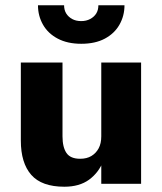

<svg xmlns="http://www.w3.org/2000/svg" viewBox="-20 -697 615 728"><path d="M364 0H515V-460H364ZM217 -180V-460H59V-164Q59 -79 98.5 -34Q138 11 224 11Q281 11 317.5 -15.5Q354 -42 372 -87Q390 -132 390 -186L364 -180Q364 -153 354 -134.5Q344 -116 326.5 -105.5Q309 -95 284 -95Q247 -95 232 -117Q217 -139 217 -180ZM124 -677Q124 -637 143 -603.5Q162 -570 199 -550.5Q236 -531 288 -531Q341 -531 377.5 -550.5Q414 -570 433 -603.5Q452 -637 452 -677H353Q353 -659 345 -646Q337 -633 322 -625Q307 -617 288 -617Q268 -617 253.5 -625Q239 -633 231 -646Q223 -659 223 -677Z"/></svg>

Font: Glinicke Jost Bold
Style: Bold
Weight: 700
Version: Version 3.710